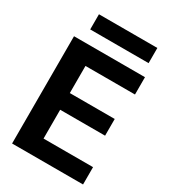

<svg xmlns="http://www.w3.org/2000/svg" viewBox="-211 -981 960 1085"><g transform="rotate(30 269.5 -439.0)"><path d="M47 0V-700H510V-587H187V-410H480V-301H187V-113H510V0ZM107 -779V-878H488V-779Z"/></g></svg>

Font: Host Grotesk Black
Style: Regular
Weight: 900
Designer: Doğukan Karapınar based on Poppins by Indian Type Foundry, Jonny Pinhorn
Foundry: Element Type
Version: Version 1.000; ttfautohint (v1.8.4.7-5d5b);gftools[0.9.33]